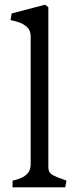

<svg xmlns="http://www.w3.org/2000/svg" viewBox="-20 -800 324 820"><path d="M111 -99.5V-645.2Q111 -661.8 103.5 -674.4Q96 -687 77.9 -697.1Q59.8 -707.2 25 -714L29.8 -742.5L172.5 -780L186.5 -769V-84.5Q186.5 -64 202.6 -54Q218.8 -44 258.8 -30.5L264 -28.2L258.5 0H33.5V-28.2Q61.2 -35 77.5 -43.6Q93.8 -52.2 102.4 -65.5Q111 -78.8 111 -99.5Z"/></svg>

Font: TMT Limkin
Style: Regular
Weight: 400
Designer: Gabriel Drozdov
Version: Version 1.000;Glyphs 3.1.2 (3151)